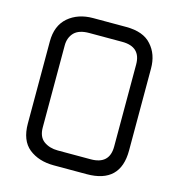

<svg xmlns="http://www.w3.org/2000/svg" viewBox="-108 -827 860 922"><g transform="rotate(15 321.5 -366.0)"><path d="M70 -162V-570Q70 -648 118 -690Q167 -732 242 -732H406Q492 -732 532 -686Q573 -641 573 -570V-162Q573 0 406 0H242Q167 0 118 -39Q70 -78 70 -162ZM144 -162Q144 -116 172 -95Q201 -74 242 -74H406Q499 -74 499 -162V-570Q499 -658 406 -658H242Q192 -658 168 -634Q144 -609 144 -570Z"/></g></svg>

Font: Mina
Style: Regular
Weight: 400
Version: Version 1.000